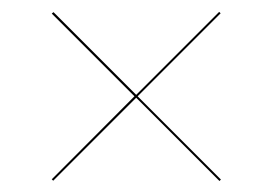

<svg xmlns="http://www.w3.org/2000/svg" viewBox="-20 -552 476 332"><path d="M69.5 -242 72 -239.5 215.5 -383 359.5 -239 362 -241.5 218 -385.5 361.5 -529 359 -531.5 215.5 -388 72.5 -531 69.5 -528.5 212.5 -385.5Z"/></svg>

Font: Bodoni* 48pt Medium
Style: Italic
Weight: 500
Italic angle: -13°
Version: Version 2.3